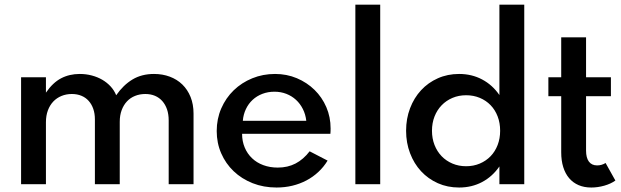

<svg xmlns="http://www.w3.org/2000/svg" viewBox="-20 -802 2706 836"><path d="M71.8 -465.5H180V-398.6Q210 -442.3 246.1 -461.1Q282.3 -480 327.3 -480Q354.5 -480 379.5 -473.4Q404.5 -466.8 425.2 -454.8Q445.9 -442.7 461.6 -425.7Q477.3 -408.6 485.9 -387.3Q516.8 -431.8 556.8 -455.9Q596.8 -480 650.5 -480Q687.7 -480 719.3 -468.2Q750.9 -456.4 773.9 -434.1Q796.8 -411.8 809.8 -379.8Q822.7 -347.7 822.7 -307.3V0H714.5V-277.7Q714.5 -304.5 707.3 -325.7Q700 -346.8 686.8 -361.8Q673.6 -376.8 654.8 -384.8Q635.9 -392.7 612.7 -392.7Q588.6 -392.7 568.2 -384.5Q547.7 -376.4 533 -360.7Q518.2 -345 509.8 -322.5Q501.4 -300 501.4 -271.4V0H393.2V-282.3Q393.2 -307.7 386.1 -328Q379.1 -348.2 366.1 -362.7Q353.2 -377.3 334.5 -385Q315.9 -392.7 292.7 -392.7Q268.6 -392.7 248 -384.3Q227.3 -375.9 212.3 -360.2Q197.3 -344.5 188.6 -321.6Q180 -298.6 180 -270V0H71.8Z M923.6 -231.4Q923.6 -284.5 943.4 -330Q963.2 -375.5 997.7 -408.9Q1032.3 -442.3 1078.4 -461.1Q1124.5 -480 1177.7 -480Q1228.6 -480 1272.7 -461.4Q1316.8 -442.7 1349.5 -410.7Q1382.3 -378.6 1400.9 -335.5Q1419.5 -292.3 1419.5 -242.7Q1419.5 -236.4 1419.3 -231.1Q1419.1 -225.9 1418.6 -219.5H1034.1Q1034.1 -186.8 1045.5 -159.8Q1056.8 -132.7 1077.3 -113.2Q1097.7 -93.6 1126.4 -83Q1155 -72.3 1189.5 -72.3Q1232.7 -72.3 1266.8 -90Q1300.9 -107.7 1328.2 -143.2L1406.4 -102.7Q1389.5 -75 1366.1 -53.2Q1342.7 -31.4 1314.3 -16.4Q1285.9 -1.4 1253 6.6Q1220 14.5 1184.1 14.5Q1127.7 14.5 1080 -4.3Q1032.3 -23.2 997.5 -56.4Q962.7 -89.5 943.2 -134.3Q923.6 -179.1 923.6 -231.4ZM1037.3 -275.9H1313.6Q1310.5 -304.1 1298.6 -327.5Q1286.8 -350.9 1268.6 -367.5Q1250.5 -384.1 1226.6 -393.4Q1202.7 -402.7 1175 -402.7Q1146.8 -402.7 1122.5 -393.4Q1098.2 -384.1 1080 -367.3Q1061.8 -350.5 1050.7 -327Q1039.5 -303.6 1037.3 -275.9Z M1527.3 0V-781.8H1635.5V0Z M1979.1 -480Q2034.1 -480 2079.1 -456.1Q2124.1 -432.3 2154.5 -388.2V-781.8H2262.7V0H2154.5V-77.3Q2124.1 -33.2 2079.1 -9.3Q2034.1 14.5 1979.1 14.5Q1928.6 14.5 1886.4 -4.3Q1844.1 -23.2 1813.4 -56.4Q1782.7 -89.5 1765.5 -134.8Q1748.2 -180 1748.2 -232.7Q1748.2 -285.5 1765.5 -330.7Q1782.7 -375.9 1813.4 -409.1Q1844.1 -442.3 1886.4 -461.1Q1928.6 -480 1979.1 -480ZM1860.9 -232.7Q1860.9 -199.1 1872 -170.7Q1883.2 -142.3 1903 -121.8Q1922.7 -101.4 1950 -89.8Q1977.3 -78.2 2009.5 -78.2Q2041.8 -78.2 2069.1 -89.8Q2096.4 -101.4 2116.1 -121.8Q2135.9 -142.3 2146.8 -170.7Q2157.7 -199.1 2157.7 -232.7Q2157.7 -266.8 2146.8 -295.2Q2135.9 -323.6 2116.1 -344.1Q2096.4 -364.5 2069.1 -375.9Q2041.8 -387.3 2009.5 -387.3Q1977.3 -387.3 1950 -375.7Q1922.7 -364.1 1903 -343.6Q1883.2 -323.2 1872 -294.8Q1860.9 -266.4 1860.9 -232.7Z M2367.7 -383.2V-465.5H2423.6V-639.5H2531.8V-465.5H2640V-383.2H2531.8V-146.4Q2531.8 -115 2544.1 -98.4Q2556.4 -81.8 2580 -81.8Q2600 -81.8 2616.8 -92.3L2659.5 -15.9Q2640 -1.8 2611.4 6.4Q2582.7 14.5 2554.5 14.5Q2523.6 14.5 2499.3 4.1Q2475 -6.4 2458.2 -26.1Q2441.4 -45.9 2432.5 -74.3Q2423.6 -102.7 2423.6 -139.1V-383.2Z"/></svg>

Font: Spartan MB SemBd
Style: Regular
Weight: 600
Designer: Matt Bailey, Mirko Velimirovic
Foundry: Matt Bailey
Version: Version 1.005